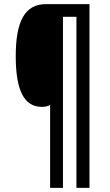

<svg xmlns="http://www.w3.org/2000/svg" viewBox="-20 -780 529 927"><path d="M412 127V-760H201C99 -760 56 -675 56 -509C56 -344 96 -264 182 -264C198 -264 210 -267 222 -273V127H284V-699H349V127Z"/></svg>

Font: Noto Sans Myanmar ExtraCondensed Medium
Style: Regular
Weight: 500
Width: 2
Designer: Monotype Design Team
Foundry: Monotype Imaging Inc.
Version: Version 2.107